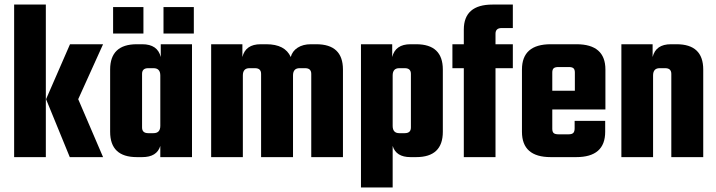

<svg xmlns="http://www.w3.org/2000/svg" viewBox="-20 -689 3142 842"><path d="M432 -495 323 -254 432 0H286L182 -254L287 -495ZM42 0V-669H181V0Z M697 -658H830V-542H697ZM685 -495H822V0H683V-49Q668 0 604 0H580Q463 0 463 -111V-384Q463 -495 580 -495H604Q671 -495 685 -439ZM630 -105H653Q683 -105 683 -137V-358Q683 -390 653 -390H630Q603 -390 603 -365V-130Q603 -105 630 -105ZM609 -658V-542H476V-658Z M1343 -495H1367Q1484 -495 1484 -384V0H1345V-365Q1345 -390 1318 -390H1294Q1265 -390 1265 -358V0H1125V-365Q1125 -390 1098 -390H1074Q1045 -390 1045 -358V0H906V-495H1043V-439Q1057 -495 1123 -495H1148Q1230 -495 1255 -439Q1262 -465 1285.5 -480Q1309 -495 1343 -495Z M1780 -495H1805Q1922 -495 1922 -384V-111Q1922 0 1805 0H1780Q1717 0 1702 -49V133H1563V-495H1700V-439Q1714 -495 1780 -495ZM1782 -130V-365Q1782 -390 1755 -390H1731Q1702 -390 1702 -358V-137Q1702 -105 1731 -105H1755Q1782 -105 1782 -130Z M2229 -566H2180Q2153 -566 2153 -541V-495H2229V-390H2153V0H2014V-390H1964V-495H2014V-559Q2014 -669 2140 -669H2229Z M2395 -495H2508Q2635 -495 2635 -384V-209H2402V-124Q2402 -111 2408 -105.5Q2414 -100 2429 -100H2474Q2488 -100 2494 -106Q2500 -112 2500 -126V-159H2634V-111Q2634 0 2507 0H2395Q2269 0 2269 -111V-384Q2269 -495 2395 -495ZM2402 -291H2501V-371Q2501 -384 2495 -389.5Q2489 -395 2475 -395H2429Q2414 -395 2408 -389.5Q2402 -384 2402 -371Z M2922 -495H2947Q3064 -495 3064 -384V0H2924V-365Q2924 -390 2897 -390H2873Q2844 -390 2844 -358V0H2705V-495H2842V-439Q2856 -495 2922 -495Z"/></svg>

Font: Teko SemiBold
Style: Regular
Weight: 600
Designer: Manushi Parikh, Jonny Pinhorn
Foundry: Indian Type Foundry
Version: Version 1.106;PS 1.0;hotconv 1.0.78;makeotf.lib2.5.61930; tt